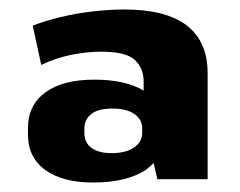

<svg xmlns="http://www.w3.org/2000/svg" viewBox="-20 -738 507 405"><path d="M176 -353Q112 -353 75.5 -379.5Q39 -406 39 -454V-468Q39 -516 75.5 -543Q112 -570 179 -570Q244 -570 283 -547V-566Q283 -594 264.5 -611.5Q246 -629 193 -629Q164 -629 131 -622.5Q98 -616 67 -601L49 -684Q75 -694 108 -702Q141 -710 176.5 -714Q212 -718 242 -718Q418 -718 418 -583V-360H312L304 -394Q297 -387 288 -380Q248 -353 176 -353ZM215 -415Q246 -415 263 -427Q280 -439 280 -458V-467Q280 -486 263.5 -497.5Q247 -509 217 -509Q187 -509 172.5 -497.5Q158 -486 158 -467V-458Q158 -437 173 -426Q188 -415 215 -415Z"/></svg>

Font: Pathway Extreme 8pt Thin 12pt ExtraBold
Style: Regular
Weight: 800
Version: Version 1.001;gftools[0.9.26]